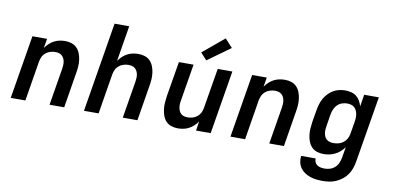

<svg xmlns="http://www.w3.org/2000/svg" viewBox="-87 -1050 3174 1549"><g transform="rotate(10 1500.0 -275.5)"><path d="M25 0 111 -520H231L218 -443Q232 -463 250 -480Q268 -497 289.5 -508Q311 -519 334 -523.5Q357 -528 379 -528Q407 -528 432.5 -519.5Q458 -511 475.5 -492.5Q493 -474 502.5 -449Q512 -424 515.5 -397Q519 -370 517 -342.5Q515 -315 510 -287L463 0H343L393 -303Q395 -318 396 -333Q397 -348 394.5 -362.5Q392 -377 385.5 -389.5Q379 -402 368.5 -411Q358 -420 344 -423.5Q330 -427 315 -427Q295 -427 275 -421Q255 -415 238 -401.5Q221 -388 212 -369Q203 -350 199 -330L145 0Z M625 0 746 -735H866L818 -443Q832 -463 850 -480Q868 -497 889.5 -508Q911 -519 934 -523.5Q957 -528 979 -528Q1007 -528 1032.5 -519.5Q1058 -511 1075.5 -492.5Q1093 -474 1102.5 -449Q1112 -424 1115.5 -397Q1119 -370 1117 -342.5Q1115 -315 1110 -287L1063 0H943L993 -303Q995 -318 996 -333Q997 -348 994.5 -362.5Q992 -377 985.5 -389.5Q979 -402 968.5 -411Q958 -420 944 -423.5Q930 -427 915 -427Q895 -427 875 -421Q855 -415 838 -401.5Q821 -388 812 -369Q803 -350 799 -330L745 0Z M1395 8Q1367 8 1341 -0.5Q1315 -9 1297.5 -27.5Q1280 -46 1271 -71Q1262 -96 1258.5 -123Q1255 -150 1257 -177.5Q1259 -205 1263 -233L1311 -520H1431L1381 -217Q1378 -202 1377.5 -187Q1377 -172 1379.5 -157.5Q1382 -143 1388 -130.5Q1394 -118 1404.5 -109Q1415 -100 1429.5 -96.5Q1444 -93 1459 -93Q1478 -93 1498.5 -99Q1519 -105 1535.5 -118.5Q1552 -132 1561.5 -151Q1571 -170 1574 -190L1629 -520H1749L1663 0H1543L1555 -77Q1542 -57 1523.5 -40Q1505 -23 1484 -12Q1463 -1 1440 3.5Q1417 8 1395 8ZM1526 -572 1475 -628 1650 -774 1712 -706Z M1825 0 1911 -520H2031L2018 -443Q2032 -463 2050 -480Q2068 -497 2089.5 -508Q2111 -519 2134 -523.5Q2157 -528 2179 -528Q2207 -528 2232.5 -519.5Q2258 -511 2275.5 -492.5Q2293 -474 2302.5 -449Q2312 -424 2315.5 -397Q2319 -370 2317 -342.5Q2315 -315 2310 -287L2263 0H2143L2193 -303Q2195 -318 2196 -333Q2197 -348 2194.5 -362.5Q2192 -377 2185.5 -389.5Q2179 -402 2168.5 -411Q2158 -420 2144 -423.5Q2130 -427 2115 -427Q2095 -427 2075 -421Q2055 -415 2038 -401.5Q2021 -388 2012 -369Q2003 -350 1999 -330L1945 0Z M2618 223Q2591 223 2565 220Q2539 217 2515 208.5Q2491 200 2470 186Q2449 172 2435 151.5Q2421 131 2415.5 105.5Q2410 80 2414 54H2533Q2531 70 2537.5 84.5Q2544 99 2557 107.5Q2570 116 2586 119Q2602 122 2618 122Q2640 122 2662 115Q2684 108 2701.5 92Q2719 76 2728 54.5Q2737 33 2741 12L2756 -78Q2742 -57 2723 -40.5Q2704 -24 2682 -13Q2660 -2 2636 3Q2612 8 2589 8Q2561 8 2535 0Q2509 -8 2491 -27Q2473 -46 2463.5 -70.5Q2454 -95 2450.5 -122Q2447 -149 2449 -177Q2451 -205 2455 -233L2472 -333Q2476 -357 2483.5 -381.5Q2491 -406 2503.5 -428.5Q2516 -451 2534.5 -470.5Q2553 -490 2576 -503.5Q2599 -517 2624 -522.5Q2649 -528 2673 -528Q2698 -528 2722 -522Q2746 -516 2764.5 -501.5Q2783 -487 2795 -466Q2807 -445 2813 -422L2829 -520H2949L2858 28Q2853 55 2843.5 81.5Q2834 108 2817 132Q2800 156 2776.5 174Q2753 192 2726.5 203.5Q2700 215 2672.5 219Q2645 223 2618 223ZM2653 -93Q2674 -93 2694.5 -98.5Q2715 -104 2732.5 -117.5Q2750 -131 2760.5 -150.5Q2771 -170 2774 -190L2791 -290Q2794 -307 2794.5 -323Q2795 -339 2792.5 -355Q2790 -371 2783 -385Q2776 -399 2764.5 -409Q2753 -419 2737.5 -423Q2722 -427 2706 -427Q2685 -427 2663.5 -419.5Q2642 -412 2626 -395.5Q2610 -379 2601.5 -358.5Q2593 -338 2589 -317L2573 -217Q2570 -201 2569.5 -186Q2569 -171 2571.5 -157Q2574 -143 2580.5 -130Q2587 -117 2598 -108.5Q2609 -100 2623.5 -96.5Q2638 -93 2653 -93Z"/></g></svg>

Font: Iosevka SS04 Extended
Style: Bold Italic
Weight: 700
Width: 7
Italic angle: -9°
Monospace: yes
Designer: Belleve Invis
Foundry: Belleve Invis
Version: Version 19.0.0; ttfautohint (v1.8.4)